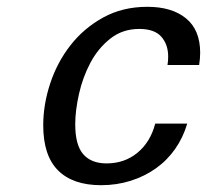

<svg xmlns="http://www.w3.org/2000/svg" viewBox="-20 -532 608 564"><path d="M107 -164Q107 -225 127.5 -287Q148 -349 187 -399Q226 -449 283 -480.5Q340 -512 413 -512Q485 -512 526.5 -478Q568 -444 568 -377Q568 -361 565 -341H472Q473 -347 473.5 -353Q474 -359 474 -366Q474 -401 454 -424Q434 -447 389 -447Q340 -447 304 -418.5Q268 -390 245.5 -347.5Q223 -305 212 -256Q201 -207 201 -167Q201 -106 224.5 -79Q248 -52 293 -52Q346 -52 384 -83.5Q422 -115 436 -169H530Q518 -128 494.5 -94.5Q471 -61 438 -37.5Q405 -14 364 -1Q323 12 277 12Q194 12 150.5 -31.5Q107 -75 107 -164Z"/></svg>

Font: Perun
Style: Italic
Weight: 400
Italic angle: -12°
Foundry: Copyright (c) Stefan Peev, Context Ltd, 2016
Version: Version 1.027